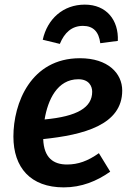

<svg xmlns="http://www.w3.org/2000/svg" viewBox="-20 -796 565 831"><path d="M339 -684C384 -684 408 -658 414 -609L490 -619C494 -709 441 -776 347 -776C253 -776 185 -714 165 -624L239 -606C259 -655 291 -684 339 -684ZM509 -404C509 -479 447 -544 326 -544C113 -544 38 -349 38 -205C38 -71 112 15 256 15C333 15 399 -12 457 -53L408 -133C360 -99 318 -84 270 -84C212 -84 170 -112 167 -194C341 -212 509 -255 509 -404ZM173 -279C187 -364 228 -453 319 -453C366 -453 379 -422 379 -399C379 -331 315 -292 173 -279Z"/></svg>

Font: Fira Sans Medium
Style: Italic
Weight: 500
Italic angle: -8°
Designer: bBox Type GmbH & Carrois Corporate GbR & Edenspiekermann AG
Foundry: bBox Type GmbH & Carrois Corporate GbR & Edenspiekermann AG
Version: Version 4.301;PS 004.301;hotconv 1.0.88;makeotf.lib2.5.64775